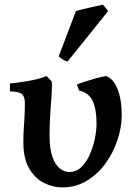

<svg xmlns="http://www.w3.org/2000/svg" viewBox="-20 -799 582 834"><path d="M250 15.1Q209.5 15.1 170.7 -4.6Q131.8 -24.4 106.7 -67.4Q81.5 -110.4 81.5 -180.2Q81.5 -214.8 83.3 -240Q85 -265.1 86.4 -291Q87.9 -316.9 87.9 -352.5Q87.9 -378.4 76.2 -389.6Q64.5 -400.9 23.4 -402.3V-436.5Q57.1 -439.5 103 -447.3Q148.9 -455.1 182.1 -468.8L204.1 -446.3Q207 -429.7 204.6 -394Q202.1 -358.4 198.7 -310.5Q195.3 -262.7 195.3 -209Q195.3 -151.4 208 -116.7Q220.7 -82 240.5 -66.9Q260.3 -51.8 280.8 -51.8Q311 -51.8 333.3 -73.2Q355.5 -94.7 370.1 -127.9Q384.8 -161.1 392.1 -197.3Q399.4 -233.4 399.4 -262.7Q399.4 -322.3 383.3 -358.9Q367.2 -395.5 323.7 -405.8L314 -431.6Q326.2 -437 349.1 -444.6Q372.1 -452.1 397 -459Q421.9 -465.8 439.9 -468.8Q470.7 -459 489.7 -414.1Q508.8 -369.1 508.8 -296.4Q508.3 -245.1 490.2 -190.7Q472.2 -136.2 438.7 -89.6Q405.3 -43 357.4 -13.9Q309.6 15.1 250 15.1ZM273.4 -531.7Q265.1 -533.2 254.2 -539.8Q243.2 -546.4 234.9 -553.7L309.6 -750.5Q320.3 -754.4 343.5 -760Q366.7 -765.6 390.6 -770.8Q414.6 -775.9 427.2 -778.8L449.7 -751Z"/></svg>

Font: Gentium Plus
Style: Bold
Weight: 700
Designer: Victor Gaultney, Annie Olsen, Iska Routamaa, Becca Hirsbrunner
Foundry: SIL International
Version: Version 6.101